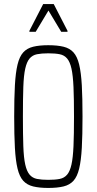

<svg xmlns="http://www.w3.org/2000/svg" viewBox="-20 -919 477 947"><path d="M218 8Q174 8 143.5 0.5Q113 -7 94.5 -27.5Q76 -48 66.5 -87.5Q57 -127 53.5 -189.5Q50 -252 50 -344Q50 -436 53.5 -498.5Q57 -561 66.5 -600.5Q76 -640 94.5 -660.5Q113 -681 143.5 -688.5Q174 -696 218 -696Q263 -696 293.5 -688.5Q324 -681 342.5 -660.5Q361 -640 370.5 -600.5Q380 -561 383.5 -498.5Q387 -436 387 -344Q387 -252 383.5 -189.5Q380 -127 370.5 -87.5Q361 -48 342.5 -27.5Q324 -7 293.5 0.5Q263 8 218 8ZM218 -32Q252 -32 274.5 -36.5Q297 -41 311 -57.5Q325 -74 332.5 -107.5Q340 -141 342.5 -198.5Q345 -256 345 -344Q345 -432 342.5 -489.5Q340 -547 332.5 -580.5Q325 -614 311 -630.5Q297 -647 274.5 -651.5Q252 -656 218 -656Q185 -656 162.5 -651.5Q140 -647 126 -630.5Q112 -614 104.5 -580.5Q97 -547 95 -489.5Q93 -432 93 -344Q93 -256 95 -198.5Q97 -141 104.5 -107.5Q112 -74 126 -57.5Q140 -41 162.5 -36.5Q185 -32 218 -32ZM125 -762V-767L193 -899H245L313 -767V-762H282L219 -867L156 -762Z"/></svg>

Font: Saira ExtraCondensed ExtraLight
Style: Regular
Weight: 250
Width: 2
Designer: Hector Gatti with collaboration of the Omnibus-Type team
Foundry: Omnibus-Type
Version: Version 1.101